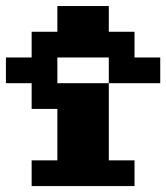

<svg xmlns="http://www.w3.org/2000/svg" viewBox="-20 -628 561 648"><path d="M347.2 -347.2V-434H173.6V-347.2ZM347.2 -347.2V-86.8H434V0H86.8V-86.8H173.6V-260.4H86.8V-347.2H0V-434H86.8V-520.8H173.6V-607.6H347.2V-520.8H434V-434H520.8V-347.2Z"/></svg>

Font: 8-bit Operator+ 8
Style: Bold
Weight: 700
Designer: GrandChaos9000
Version: Version 1.3.0 - August 1, 2014